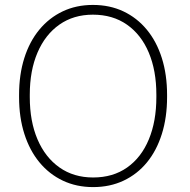

<svg xmlns="http://www.w3.org/2000/svg" viewBox="-20 -741 762 771"><path d="M354 10.3Q287.1 10.3 232.4 -15.6Q177.7 -41.5 138.4 -89.1Q99.1 -136.7 77.9 -203.1Q56.6 -269.5 56.6 -351.1V-359.9Q56.6 -441.4 77.6 -507.8Q98.6 -574.2 137.9 -621.8Q177.2 -669.4 231.7 -695.3Q286.1 -721.2 353 -721.2Q420.9 -721.2 475.6 -695.3Q530.3 -669.4 569.6 -621.8Q608.9 -574.2 629.9 -507.8Q650.9 -441.4 650.9 -359.9V-351.1Q650.9 -269.5 629.9 -202.9Q608.9 -136.2 570.1 -88.9Q531.2 -41.5 476.3 -15.6Q421.4 10.3 354 10.3ZM354 -28.3Q433.6 -28.3 490.5 -68.4Q547.4 -108.4 577.6 -181.2Q607.9 -253.9 607.9 -351.1V-360.8Q607.9 -457.5 577.4 -529.8Q546.9 -602.1 489.7 -642.1Q432.6 -682.1 353 -682.1Q275.4 -682.1 218.5 -642.1Q161.6 -602.1 130.6 -529.8Q99.6 -457.5 99.6 -360.8V-351.1Q99.6 -253.9 130.6 -181.4Q161.6 -108.9 218.8 -68.6Q275.9 -28.3 354 -28.3Z"/></svg>

Font: Roboto Slab ExtraLight
Style: Regular
Weight: 250
Designer: Google
Version: Version 2.000; ttfautohint (v1.8.1.43-b0c9)